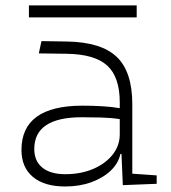

<svg xmlns="http://www.w3.org/2000/svg" viewBox="-20 -673 626 703"><path d="M218.8 9.8Q142.1 9.8 100.3 -25.4Q58.6 -60.5 58.6 -124Q58.6 -286.1 282.2 -286.1Q320.3 -286.1 355.7 -283.9Q391.1 -281.7 418.5 -276.9V-297.9Q418.5 -391.1 372.6 -432.9Q326.7 -474.6 224.6 -476.1L122.1 -477.5L131.8 -522.5L224.6 -521Q350.6 -519 407.5 -464.6Q464.4 -410.2 464.4 -291.5V-37.1L553.7 -30.8V0L429.7 4.9L424.8 -109.4H420.9Q413.6 -75.2 385.5 -48.3Q357.4 -21.5 314.5 -5.9Q271.5 9.8 218.8 9.8ZM218.8 -35.2Q275.9 -35.2 321 -54.4Q366.2 -73.7 392.3 -106.7Q418.5 -139.6 418.5 -181.2V-236.8Q387.7 -241.7 350.6 -242.7Q313.5 -243.7 279.8 -243.7Q105.5 -243.7 105.5 -127.4Q105.5 -83 135.3 -59.1Q165 -35.2 218.8 -35.2ZM85.9 -609.4V-653.3H480.5V-609.4Z"/></svg>

Font: Caskaydia Cove ExtraLight
Style: Regular
Weight: 200
Monospace: yes
Designer: Aaron Bell
Foundry: Saja Typeworks
Version: Version 4.300; ttfautohint (v1.8.3)